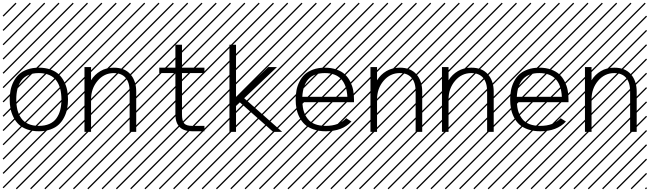

<svg xmlns="http://www.w3.org/2000/svg" viewBox="-23 -978 4819 1424"><path d="M475.1 -308.6Q481.4 -276.4 481.4 -240.2Q481.4 -204.1 475.1 -171.9Q468.8 -139.6 453.1 -108.4Q437.5 -77.1 413.6 -54.4Q389.6 -31.7 351.6 -18.1Q313.5 -4.4 265.1 -4.4Q216.8 -4.4 178.7 -18.1Q140.6 -31.7 116.7 -54.4Q92.8 -77.1 77.1 -108.4Q61.5 -139.6 55.2 -171.9Q48.8 -204.1 48.8 -240.2Q48.8 -276.4 55.2 -308.6Q61.5 -340.8 77.1 -372.1Q92.8 -403.3 116.7 -426Q140.6 -448.7 178.7 -462.4Q216.8 -476.1 265.1 -476.1Q313.5 -476.1 351.6 -462.4Q389.6 -448.7 413.6 -426Q437.5 -403.3 453.1 -372.1Q468.8 -340.8 475.1 -308.6ZM423.8 -162.8Q432.6 -197.3 432.6 -240.2Q432.6 -283.2 423.8 -317.6Q415 -352.1 396 -379.2Q377 -406.2 343.8 -421.1Q310.5 -436 265.1 -436Q219.7 -436 186.5 -421.1Q153.3 -406.2 134.3 -379.2Q115.2 -352.1 106.4 -317.6Q97.7 -283.2 97.7 -240.2Q97.7 -197.3 106.4 -162.8Q115.2 -128.4 134.3 -101.3Q153.3 -74.2 186.5 -59.3Q219.7 -44.4 265.1 -44.4Q310.5 -44.4 343.8 -59.3Q377 -74.2 396 -101.3Q415 -128.4 423.8 -162.8ZM526.9 410.6 533.7 417.5 525.4 425.8 518.6 418.9ZM526.9 304.7 533.7 311.5 419.4 425.8 412.6 418.9ZM526.9 198.7 533.7 205.6 313.5 425.8 306.6 418.9ZM526.9 92.3 533.7 99.1 207.5 425.8 200.7 418.9ZM526.9 -13.2 533.7 -6.3 101.6 425.8 94.7 418.9ZM526.9 -119.1 533.7 -112.3 3.4 418 -3.4 411.1ZM526.9 -225.6 533.7 -218.8 3.4 311.5 -3.4 304.7ZM526.9 -331.5 533.7 -324.7 3.4 205.6 -3.4 198.7ZM526.9 -438 533.7 -431.2 3.4 99.1 -3.4 92.3ZM526.9 -543.5 533.7 -536.6 3.4 -6.3 -3.4 -13.2ZM526.9 -649.4 533.7 -642.6 3.4 -112.3 -3.4 -119.1ZM526.9 -755.9 533.7 -749 3.4 -218.8 -3.4 -225.6ZM526.9 -861.8 533.7 -855 3.4 -324.7 -3.4 -331.5ZM516.6 -958 523.4 -951.2 3.4 -431.2 -3.4 -438ZM411.1 -958 418 -951.2 3.4 -536.6 -3.4 -543.5ZM305.2 -958 312 -951.2 3.4 -642.6 -3.4 -649.4ZM198.7 -958 205.6 -951.2 3.4 -749 -3.4 -755.9ZM92.3 -958 99.1 -951.2 3.4 -855 -3.4 -861.8Z M603.5 -480.5H652.3V-382.8Q679.2 -425.8 721.9 -450.9Q764.6 -476.1 820.8 -476.1Q901.9 -476.1 944.6 -426.8Q987.3 -377.4 987.3 -298.3V0H938.5V-298.3Q938.5 -366.7 908.2 -401.4Q877.9 -436 820.8 -436Q749.5 -436 700.9 -378.7Q652.3 -321.3 652.3 -240.2V0H603.5ZM1057.1 410.6 1064 417.5 1055.7 425.8 1048.8 418.9ZM1057.1 304.7 1064 311.5 949.7 425.8 942.9 418.9ZM1057.1 198.7 1064 205.6 843.8 425.8 836.9 418.9ZM1057.1 92.3 1064 99.1 737.8 425.8 731 418.9ZM1057.1 -13.2 1064 -6.3 631.8 425.8 625 418.9ZM1057.1 -119.1 1064 -112.3 533.7 418 526.9 411.1ZM1057.1 -225.6 1064 -218.8 533.7 311.5 526.9 304.7ZM1057.1 -331.5 1064 -324.7 533.7 205.6 526.9 198.7ZM1057.1 -438 1064 -431.2 533.7 99.1 526.9 92.3ZM1057.1 -543.5 1064 -536.6 533.7 -6.3 526.9 -13.2ZM1057.1 -649.4 1064 -642.6 533.7 -112.3 526.9 -119.1ZM1057.1 -755.9 1064 -749 533.7 -218.8 526.9 -225.6ZM1057.1 -861.8 1064 -855 533.7 -324.7 526.9 -331.5ZM1046.9 -958 1053.7 -951.2 533.7 -431.2 526.9 -438ZM941.4 -958 948.2 -951.2 533.7 -536.6 526.9 -543.5ZM835.4 -958 842.3 -951.2 533.7 -642.6 526.9 -649.4ZM729 -958 735.8 -951.2 533.7 -749 526.9 -755.9ZM622.6 -958 629.4 -951.2 533.7 -855 526.9 -861.8Z M1277.8 -646H1326.7V-476.1H1493.2V-436H1326.7V-130.4Q1326.7 -80.1 1343.3 -62.3Q1359.9 -44.4 1402.8 -44.4H1493.2V-4.4H1402.8Q1277.8 -4.4 1277.8 -130.4V-436H1158.2V-476.1H1277.8ZM1587.4 410.6 1594.2 417.5 1585.9 425.8 1579.1 418.9ZM1587.4 304.7 1594.2 311.5 1480 425.8 1473.1 418.9ZM1587.4 198.7 1594.2 205.6 1374 425.8 1367.2 418.9ZM1587.4 92.3 1594.2 99.1 1268.1 425.8 1261.2 418.9ZM1587.4 -13.2 1594.2 -6.3 1162.1 425.8 1155.3 418.9ZM1587.4 -119.1 1594.2 -112.3 1064 418 1057.1 411.1ZM1587.4 -225.6 1594.2 -218.8 1064 311.5 1057.1 304.7ZM1587.4 -331.5 1594.2 -324.7 1064 205.6 1057.1 198.7ZM1587.4 -438 1594.2 -431.2 1064 99.1 1057.1 92.3ZM1587.4 -543.5 1594.2 -536.6 1064 -6.3 1057.1 -13.2ZM1587.4 -649.4 1594.2 -642.6 1064 -112.3 1057.1 -119.1ZM1587.4 -755.9 1594.2 -749 1064 -218.8 1057.1 -225.6ZM1587.4 -861.8 1594.2 -855 1064 -324.7 1057.1 -331.5ZM1577.1 -958 1584 -951.2 1064 -431.2 1057.1 -438ZM1471.7 -958 1478.5 -951.2 1064 -536.6 1057.1 -543.5ZM1365.7 -958 1372.6 -951.2 1064 -642.6 1057.1 -649.4ZM1259.3 -958 1266.1 -951.2 1064 -749 1057.1 -755.9ZM1152.8 -958 1159.7 -951.2 1064 -855 1057.1 -861.8Z M1727.5 0H1678.7V-646H1727.5V-253.4L1966.8 -480.5H2031.2L1788.1 -249.5L2069.8 0H2002.9L1755.9 -218.8L1727.5 -191.9ZM2117.7 410.6 2124.5 417.5 2116.2 425.8 2109.4 418.9ZM2117.7 304.7 2124.5 311.5 2010.3 425.8 2003.4 418.9ZM2117.7 198.7 2124.5 205.6 1904.3 425.8 1897.5 418.9ZM2117.7 92.3 2124.5 99.1 1798.3 425.8 1791.5 418.9ZM2117.7 -13.2 2124.5 -6.3 1692.4 425.8 1685.5 418.9ZM2117.7 -119.1 2124.5 -112.3 1594.2 418 1587.4 411.1ZM2117.7 -225.6 2124.5 -218.8 1594.2 311.5 1587.4 304.7ZM2117.7 -331.5 2124.5 -324.7 1594.2 205.6 1587.4 198.7ZM2117.7 -438 2124.5 -431.2 1594.2 99.1 1587.4 92.3ZM2117.7 -543.5 2124.5 -536.6 1594.2 -6.3 1587.4 -13.2ZM2117.7 -649.4 2124.5 -642.6 1594.2 -112.3 1587.4 -119.1ZM2117.7 -755.9 2124.5 -749 1594.2 -218.8 1587.4 -225.6ZM2117.7 -861.8 2124.5 -855 1594.2 -324.7 1587.4 -331.5ZM2107.4 -958 2114.3 -951.2 1594.2 -431.2 1587.4 -438ZM2002 -958 2008.8 -951.2 1594.2 -536.6 1587.4 -543.5ZM1896 -958 1902.8 -951.2 1594.2 -642.6 1587.4 -649.4ZM1789.6 -958 1796.4 -951.2 1594.2 -749 1587.4 -755.9ZM1683.1 -958 1689.9 -951.2 1594.2 -855 1587.4 -861.8Z M2219.2 -260.3H2553.2Q2543.9 -436 2386.2 -436Q2228.5 -436 2219.2 -260.3ZM2219.2 -220.2Q2221.2 -180.7 2231 -150.1Q2240.7 -119.6 2260.3 -95Q2279.8 -70.3 2313.2 -57.4Q2346.7 -44.4 2393.1 -44.4Q2491.2 -44.4 2544.4 -101.1L2583.5 -76.7Q2516.1 -4.4 2393.1 -4.4Q2342.3 -4.4 2302.5 -18.3Q2262.7 -32.2 2238.3 -54.4Q2213.9 -76.7 2198 -108.2Q2182.1 -139.6 2176 -171.9Q2169.9 -204.1 2169.9 -240.2Q2169.9 -276.4 2176 -308.6Q2182.1 -340.8 2197.5 -372.1Q2212.9 -403.3 2236.8 -425.8Q2260.7 -448.2 2299.1 -462.2Q2337.4 -476.1 2386.2 -476.1Q2435.1 -476.1 2473.4 -462.2Q2511.7 -448.2 2535.6 -425.8Q2559.6 -403.3 2575 -372.1Q2590.3 -340.8 2596.4 -308.6Q2602.5 -276.4 2602.5 -240.2V-220.2ZM2647.9 410.6 2654.8 417.5 2646.5 425.8 2639.6 418.9ZM2647.9 304.7 2654.8 311.5 2540.5 425.8 2533.7 418.9ZM2647.9 198.7 2654.8 205.6 2434.6 425.8 2427.7 418.9ZM2647.9 92.3 2654.8 99.1 2328.6 425.8 2321.8 418.9ZM2647.9 -13.2 2654.8 -6.3 2222.7 425.8 2215.8 418.9ZM2647.9 -119.1 2654.8 -112.3 2124.5 418 2117.7 411.1ZM2647.9 -225.6 2654.8 -218.8 2124.5 311.5 2117.7 304.7ZM2647.9 -331.5 2654.8 -324.7 2124.5 205.6 2117.7 198.7ZM2647.9 -438 2654.8 -431.2 2124.5 99.1 2117.7 92.3ZM2647.9 -543.5 2654.8 -536.6 2124.5 -6.3 2117.7 -13.2ZM2647.9 -649.4 2654.8 -642.6 2124.5 -112.3 2117.7 -119.1ZM2647.9 -755.9 2654.8 -749 2124.5 -218.8 2117.7 -225.6ZM2647.9 -861.8 2654.8 -855 2124.5 -324.7 2117.7 -331.5ZM2637.7 -958 2644.5 -951.2 2124.5 -431.2 2117.7 -438ZM2532.2 -958 2539.1 -951.2 2124.5 -536.6 2117.7 -543.5ZM2426.3 -958 2433.1 -951.2 2124.5 -642.6 2117.7 -649.4ZM2319.8 -958 2326.7 -951.2 2124.5 -749 2117.7 -755.9ZM2213.4 -958 2220.2 -951.2 2124.5 -855 2117.7 -861.8Z M2724.6 -480.5H2773.4V-382.8Q2800.3 -425.8 2843 -450.9Q2885.7 -476.1 2941.9 -476.1Q3022.9 -476.1 3065.7 -426.8Q3108.4 -377.4 3108.4 -298.3V0H3059.6V-298.3Q3059.6 -366.7 3029.3 -401.4Q2999 -436 2941.9 -436Q2870.6 -436 2822 -378.7Q2773.4 -321.3 2773.4 -240.2V0H2724.6ZM3178.2 410.6 3185.1 417.5 3176.8 425.8 3169.9 418.9ZM3178.2 304.7 3185.1 311.5 3070.8 425.8 3064 418.9ZM3178.2 198.7 3185.1 205.6 2964.8 425.8 2958 418.9ZM3178.2 92.3 3185.1 99.1 2858.9 425.8 2852.1 418.9ZM3178.2 -13.2 3185.1 -6.3 2752.9 425.8 2746.1 418.9ZM3178.2 -119.1 3185.1 -112.3 2654.8 418 2647.9 411.1ZM3178.2 -225.6 3185.1 -218.8 2654.8 311.5 2647.9 304.7ZM3178.2 -331.5 3185.1 -324.7 2654.8 205.6 2647.9 198.7ZM3178.2 -438 3185.1 -431.2 2654.8 99.1 2647.9 92.3ZM3178.2 -543.5 3185.1 -536.6 2654.8 -6.3 2647.9 -13.2ZM3178.2 -649.4 3185.1 -642.6 2654.8 -112.3 2647.9 -119.1ZM3178.2 -755.9 3185.1 -749 2654.8 -218.8 2647.9 -225.6ZM3178.2 -861.8 3185.1 -855 2654.8 -324.7 2647.9 -331.5ZM3168 -958 3174.8 -951.2 2654.8 -431.2 2647.9 -438ZM3062.5 -958 3069.3 -951.2 2654.8 -536.6 2647.9 -543.5ZM2956.5 -958 2963.4 -951.2 2654.8 -642.6 2647.9 -649.4ZM2850.1 -958 2856.9 -951.2 2654.8 -749 2647.9 -755.9ZM2743.7 -958 2750.5 -951.2 2654.8 -855 2647.9 -861.8Z M3254.9 -480.5H3303.7V-382.8Q3330.6 -425.8 3373.3 -450.9Q3416 -476.1 3472.2 -476.1Q3553.2 -476.1 3595.9 -426.8Q3638.7 -377.4 3638.7 -298.3V0H3589.8V-298.3Q3589.8 -366.7 3559.6 -401.4Q3529.3 -436 3472.2 -436Q3400.9 -436 3352.3 -378.7Q3303.7 -321.3 3303.7 -240.2V0H3254.9ZM3708.5 410.6 3715.3 417.5 3707 425.8 3700.2 418.9ZM3708.5 304.7 3715.3 311.5 3601.1 425.8 3594.2 418.9ZM3708.5 198.7 3715.3 205.6 3495.1 425.8 3488.3 418.9ZM3708.5 92.3 3715.3 99.1 3389.2 425.8 3382.3 418.9ZM3708.5 -13.2 3715.3 -6.3 3283.2 425.8 3276.4 418.9ZM3708.5 -119.1 3715.3 -112.3 3185.1 418 3178.2 411.1ZM3708.5 -225.6 3715.3 -218.8 3185.1 311.5 3178.2 304.7ZM3708.5 -331.5 3715.3 -324.7 3185.1 205.6 3178.2 198.7ZM3708.5 -438 3715.3 -431.2 3185.1 99.1 3178.2 92.3ZM3708.5 -543.5 3715.3 -536.6 3185.1 -6.3 3178.2 -13.2ZM3708.5 -649.4 3715.3 -642.6 3185.1 -112.3 3178.2 -119.1ZM3708.5 -755.9 3715.3 -749 3185.1 -218.8 3178.2 -225.6ZM3708.5 -861.8 3715.3 -855 3185.1 -324.7 3178.2 -331.5ZM3698.2 -958 3705.1 -951.2 3185.1 -431.2 3178.2 -438ZM3592.8 -958 3599.6 -951.2 3185.1 -536.6 3178.2 -543.5ZM3486.8 -958 3493.7 -951.2 3185.1 -642.6 3178.2 -649.4ZM3380.4 -958 3387.2 -951.2 3185.1 -749 3178.2 -755.9ZM3273.9 -958 3280.8 -951.2 3185.1 -855 3178.2 -861.8Z M3810.1 -260.3H4144Q4134.8 -436 3977.1 -436Q3819.3 -436 3810.1 -260.3ZM3810.1 -220.2Q3812 -180.7 3821.8 -150.1Q3831.5 -119.6 3851.1 -95Q3870.6 -70.3 3904.1 -57.4Q3937.5 -44.4 3983.9 -44.4Q4082 -44.4 4135.3 -101.1L4174.3 -76.7Q4106.9 -4.4 3983.9 -4.4Q3933.1 -4.4 3893.3 -18.3Q3853.5 -32.2 3829.1 -54.4Q3804.7 -76.7 3788.8 -108.2Q3772.9 -139.6 3766.8 -171.9Q3760.7 -204.1 3760.7 -240.2Q3760.7 -276.4 3766.8 -308.6Q3772.9 -340.8 3788.3 -372.1Q3803.7 -403.3 3827.6 -425.8Q3851.6 -448.2 3889.9 -462.2Q3928.2 -476.1 3977.1 -476.1Q4025.9 -476.1 4064.2 -462.2Q4102.5 -448.2 4126.5 -425.8Q4150.4 -403.3 4165.8 -372.1Q4181.2 -340.8 4187.3 -308.6Q4193.4 -276.4 4193.4 -240.2V-220.2ZM4238.8 410.6 4245.6 417.5 4237.3 425.8 4230.5 418.9ZM4238.8 304.7 4245.6 311.5 4131.3 425.8 4124.5 418.9ZM4238.8 198.7 4245.6 205.6 4025.4 425.8 4018.6 418.9ZM4238.8 92.3 4245.6 99.1 3919.4 425.8 3912.6 418.9ZM4238.8 -13.2 4245.6 -6.3 3813.5 425.8 3806.6 418.9ZM4238.8 -119.1 4245.6 -112.3 3715.3 418 3708.5 411.1ZM4238.8 -225.6 4245.6 -218.8 3715.3 311.5 3708.5 304.7ZM4238.8 -331.5 4245.6 -324.7 3715.3 205.6 3708.5 198.7ZM4238.8 -438 4245.6 -431.2 3715.3 99.1 3708.5 92.3ZM4238.8 -543.5 4245.6 -536.6 3715.3 -6.3 3708.5 -13.2ZM4238.8 -649.4 4245.6 -642.6 3715.3 -112.3 3708.5 -119.1ZM4238.8 -755.9 4245.6 -749 3715.3 -218.8 3708.5 -225.6ZM4238.8 -861.8 4245.6 -855 3715.3 -324.7 3708.5 -331.5ZM4228.5 -958 4235.4 -951.2 3715.3 -431.2 3708.5 -438ZM4123 -958 4129.9 -951.2 3715.3 -536.6 3708.5 -543.5ZM4017.1 -958 4023.9 -951.2 3715.3 -642.6 3708.5 -649.4ZM3910.6 -958 3917.5 -951.2 3715.3 -749 3708.5 -755.9ZM3804.2 -958 3811 -951.2 3715.3 -855 3708.5 -861.8Z M4315.4 -480.5H4364.3V-382.8Q4391.1 -425.8 4433.8 -450.9Q4476.6 -476.1 4532.7 -476.1Q4613.8 -476.1 4656.5 -426.8Q4699.2 -377.4 4699.2 -298.3V0H4650.4V-298.3Q4650.4 -366.7 4620.1 -401.4Q4589.8 -436 4532.7 -436Q4461.4 -436 4412.8 -378.7Q4364.3 -321.3 4364.3 -240.2V0H4315.4ZM4769 410.6 4775.9 417.5 4767.6 425.8 4760.7 418.9ZM4769 304.7 4775.9 311.5 4661.6 425.8 4654.8 418.9ZM4769 198.7 4775.9 205.6 4555.7 425.8 4548.8 418.9ZM4769 92.3 4775.9 99.1 4449.7 425.8 4442.9 418.9ZM4769 -13.2 4775.9 -6.3 4343.8 425.8 4336.9 418.9ZM4769 -119.1 4775.9 -112.3 4245.6 418 4238.8 411.1ZM4769 -225.6 4775.9 -218.8 4245.6 311.5 4238.8 304.7ZM4769 -331.5 4775.9 -324.7 4245.6 205.6 4238.8 198.7ZM4769 -438 4775.9 -431.2 4245.6 99.1 4238.8 92.3ZM4769 -543.5 4775.9 -536.6 4245.6 -6.3 4238.8 -13.2ZM4769 -649.4 4775.9 -642.6 4245.6 -112.3 4238.8 -119.1ZM4769 -755.9 4775.9 -749 4245.6 -218.8 4238.8 -225.6ZM4769 -861.8 4775.9 -855 4245.6 -324.7 4238.8 -331.5ZM4758.8 -958 4765.6 -951.2 4245.6 -431.2 4238.8 -438ZM4653.3 -958 4660.2 -951.2 4245.6 -536.6 4238.8 -543.5ZM4547.4 -958 4554.2 -951.2 4245.6 -642.6 4238.8 -649.4ZM4440.9 -958 4447.8 -951.2 4245.6 -749 4238.8 -755.9ZM4334.5 -958 4341.3 -951.2 4245.6 -855 4238.8 -861.8Z"/></svg>

Font: AzarMehrMSRS2
Style: Regular
Weight: 1
Designer: Amin Abedi
Version: Version 1.00